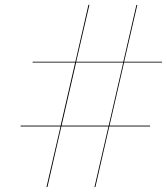

<svg xmlns="http://www.w3.org/2000/svg" viewBox="-20 -775 696 801"><path d="M66 -251H233L293.5 -514H116V-517.5H294.5L349 -755H353L298 -517.5H494.5L549 -754L553 -755L498 -517.5H656V-514H497.5L437 -251H606V-247.5H436L378 5L374 6L432.5 -247.5H236L178 5H174L232.5 -247.5H66ZM237 -251H433.5L494 -514H297.5Z"/></svg>

Font: Bodoni* 48pt
Style: Bold Italic
Weight: 700
Italic angle: -13°
Version: Version 2.3